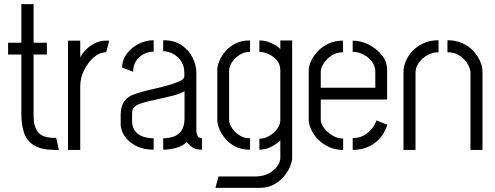

<svg xmlns="http://www.w3.org/2000/svg" viewBox="-20 -723 2385 926"><path d="M240 0Q178 -1 144 -22Q110 -43 96.5 -81Q83 -119 83 -171V-460H19V-517H83V-703H142V-517H206V-460H142V-162Q142 -114 163 -86Q184 -58 245 -58H251L264 0Z M308 0V-527H367V-446Q375 -463 392.5 -481.5Q410 -500 435.5 -513.5Q461 -527 491 -527Q495 -527 498.5 -527Q502 -527 507 -527L492 -471Q461 -471 432.5 -446.5Q404 -422 385.5 -384.5Q367 -347 367 -307V0Z M721 -1Q672 -1 636 -19.5Q600 -38 581 -66.5Q562 -95 562 -123V-170Q562 -186 565.5 -202.5Q569 -219 579.5 -234.5Q590 -250 612 -262Q628 -270 658.5 -278.5Q689 -287 725 -295Q761 -303 793.5 -312.5Q826 -322 847.5 -332Q869 -342 869 -355V-372Q869 -405 853 -428.5Q837 -452 813.5 -464Q790 -476 767 -476V-529Q822 -529 857 -504.5Q892 -480 909.5 -443.5Q927 -407 927 -372V-90Q927 -84 931.5 -70.5Q936 -57 954 -57V-1Q924 -1 908.5 -12Q893 -23 881 -38Q862 -19 830 -10Q798 -1 767 -1V-56Q792 -56 815.5 -63.5Q839 -71 854.5 -92.5Q870 -114 870 -152V-283Q847 -270 811.5 -261Q776 -252 738 -244Q700 -236 670 -227.5Q640 -219 628 -207Q617 -197 617 -171V-137Q618 -108 632.5 -90Q647 -72 670.5 -64Q694 -56 721 -56ZM622 -377 569 -397Q569 -434 591.5 -464Q614 -494 649 -511.5Q684 -529 721 -529V-474Q696 -474 673 -462Q650 -450 636 -428.5Q622 -407 622 -377Z M1019 183 1034 128H1218Q1255 126 1280 111.5Q1305 97 1318.5 76.5Q1332 56 1332 39V-46Q1326 -40 1312.5 -29.5Q1299 -19 1278.5 -10.5Q1258 -2 1231 -1V-54Q1255 -54 1278 -67Q1301 -80 1316.5 -101.5Q1332 -123 1332 -144V-383Q1332 -413 1314.5 -433Q1297 -453 1273.5 -463Q1250 -473 1231 -473V-528Q1253 -528 1273.5 -521Q1294 -514 1309.5 -504.5Q1325 -495 1332 -486V-528H1389V39Q1389 55 1379.5 79Q1370 103 1350.5 126.5Q1331 150 1302 166.5Q1273 183 1233 183ZM1186 -1Q1144 -1 1114.5 -16.5Q1085 -32 1066 -55Q1047 -78 1037.5 -102Q1028 -126 1028 -144V-387Q1028 -405 1038 -429Q1048 -453 1067 -475.5Q1086 -498 1115.5 -513Q1145 -528 1186 -528V-473Q1157 -473 1134 -457.5Q1111 -442 1098 -421.5Q1085 -401 1085 -384V-145Q1085 -128 1097.5 -107.5Q1110 -87 1133 -71.5Q1156 -56 1186 -56Z M1635 0Q1595 0 1563.5 -15.5Q1532 -31 1511 -54Q1490 -77 1479.5 -101Q1469 -125 1469 -144V-385Q1469 -403 1479.5 -427Q1490 -451 1511 -474Q1532 -497 1563 -512Q1594 -527 1634 -527V-471Q1603 -471 1579 -455Q1555 -439 1541 -417Q1527 -395 1527 -377V-300H1790V-377Q1790 -404 1774 -425.5Q1758 -447 1733 -460Q1708 -473 1681 -473V-527Q1720 -527 1758 -508Q1796 -489 1821.5 -457.5Q1847 -426 1847 -386V-243H1527V-144Q1527 -128 1541.5 -107.5Q1556 -87 1581 -71Q1606 -55 1635 -55ZM1681 0V-57Q1714 -57 1737.5 -71.5Q1761 -86 1776 -105.5Q1791 -125 1795 -142L1848 -122Q1839 -90 1817 -62Q1795 -34 1760.5 -17Q1726 0 1681 0Z M1926 -377Q1926 -401 1937 -427.5Q1948 -454 1969.5 -477Q1991 -500 2022.5 -514.5Q2054 -529 2095 -529V-471Q2067 -471 2041.5 -457Q2016 -443 2000 -420.5Q1984 -398 1984 -372V0H1926ZM2249 -372Q2249 -390 2236 -413Q2223 -436 2198.5 -453.5Q2174 -471 2138 -471V-529Q2179 -529 2210.5 -514.5Q2242 -500 2263.5 -476.5Q2285 -453 2296 -426.5Q2307 -400 2307 -377V0H2249Z"/></svg>

Font: Stick No Bills ExtraLight Light
Style: Regular
Weight: 300
Version: Version 2.000